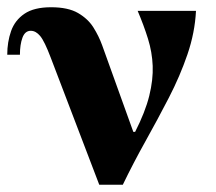

<svg xmlns="http://www.w3.org/2000/svg" viewBox="-20 -510 596 530"><path d="M521 -480Q518 -420 497.5 -360Q477 -300 446 -240Q415 -180 381.5 -120Q348 -60 319 0H254L348 -146H353Q381 -201 392 -245.5Q403 -290 401.5 -328Q400 -366 388.5 -403Q377 -440 360 -480ZM121 -490Q168 -490 195.5 -474Q223 -458 238 -434Q253 -410 262 -385L348 -146L254 0L120 -351Q103 -396 91 -410.5Q79 -425 65 -425Q49 -425 42 -406Q35 -387 35 -359H0Q0 -394 10.5 -424Q21 -454 47.5 -472Q74 -490 121 -490Z"/></svg>

Font: Brygada 1918
Style: Regular
Weight: 400
Designer: Mateusz Machalski | Borys Kosmynka | Przemek Hoffer
Foundry: NIEPODLEGLA 2018
Version: Version 3.006